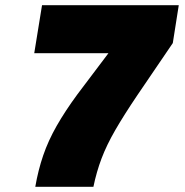

<svg xmlns="http://www.w3.org/2000/svg" viewBox="-20 -720 712 740"><path d="M116 0Q127 -64 146.5 -121Q166 -178 198.5 -235Q231 -292 278 -356L398 -515H112L142 -700H669L646 -554L510 -354Q458 -277 424.5 -219Q391 -161 371.5 -109.5Q352 -58 340 0Z"/></svg>

Font: Georama Black
Style: Italic
Weight: 900
Italic angle: -9°
Designer: Jean-Baptiste Levee
Foundry: Production Type
Version: Version 1.000